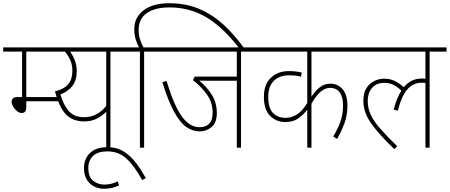

<svg xmlns="http://www.w3.org/2000/svg" viewBox="-20 -916 2790 1191"><path d="M143 -314H351V-288H143V-253Q143 -232 135.5 -223.5Q128 -215 115 -215Q99 -215 85 -227Q71 -239 61.5 -255Q52 -271 52 -284Q52 -297 60.5 -305.5Q69 -314 89 -314H117V-596H0V-622H302V-596H143Z M771 -622V-596H665V0H639V-223Q617 -200 583 -181.5Q549 -163 503 -163Q430 -163 388.5 -207Q347 -251 321 -349Q379 -364 404 -394.5Q429 -425 429 -477Q429 -513 416.5 -541.5Q404 -570 383 -596H278V-622ZM355 -330Q374 -264 407 -226.5Q440 -189 503 -189Q583 -189 639 -259V-596H415Q432 -572 444 -542Q456 -512 456 -476Q456 -416 428.5 -382Q401 -348 355 -330Z M719 234Q699 243 677 249Q655 255 627 255Q572 255 536.5 221Q501 187 501 126Q501 70 538 33.5Q575 -3 645 -3Q705 -3 748.5 24.5Q792 52 824.5 95.5Q857 139 885 189L862 201Q811 109 762.5 66Q714 23 646 23Q587 23 557.5 51Q528 79 528 126Q528 183 558.5 206Q589 229 627 229Q649 229 669.5 224Q690 219 710 209Z M848 -596H757V-622H842Q830 -645 821.5 -672.5Q813 -700 813 -736Q813 -808 870.5 -852Q928 -896 1030 -896Q1132 -896 1215 -861Q1298 -826 1367 -762.5Q1436 -699 1496 -615H1465Q1364 -747 1260.5 -808.5Q1157 -870 1032 -870Q941 -870 890.5 -834.5Q840 -799 840 -731Q840 -698 849 -671Q858 -644 870 -622H979V-596H874V0H848Z M1475 -596V0H1449V-415H1280Q1264 -415 1247.5 -415.5Q1231 -416 1216 -416Q1266 -374 1295.5 -325.5Q1325 -277 1325 -215Q1325 -155 1292.5 -128Q1260 -101 1220 -101Q1175 -101 1136 -128Q1097 -155 1060.5 -221.5Q1024 -288 987 -406L1013 -414Q1059 -262 1107.5 -194.5Q1156 -127 1217 -127Q1299 -127 1299 -217Q1299 -280 1264 -329Q1229 -378 1177 -419L1188 -441H1449V-596H965V-622H1581V-596Z M2198 -596H1912V-317Q1939 -357 1967 -377Q1995 -397 2031 -397Q2074 -397 2104.5 -363.5Q2135 -330 2135 -260Q2135 -201 2116.5 -151Q2098 -101 2071 -54L2047 -69Q2073 -112 2090.5 -158Q2108 -204 2108 -261Q2108 -314 2087.5 -342.5Q2067 -371 2027 -371Q2000 -371 1972 -349.5Q1944 -328 1912 -273V0H1886V-236Q1861 -203 1829.5 -181Q1798 -159 1749 -159Q1694 -159 1655.5 -197Q1617 -235 1617 -316Q1617 -392 1660 -433.5Q1703 -475 1773 -475Q1795 -475 1815.5 -472.5Q1836 -470 1852 -466L1847 -440Q1818 -449 1774 -449Q1714 -449 1679 -415Q1644 -381 1644 -316Q1644 -245 1673.5 -215Q1703 -185 1751 -185Q1787 -185 1820.5 -205Q1854 -225 1886 -277V-596H1567V-622H2198Z M2184 -596V-622H2750V-596H2645V0H2619V-401Q2609 -403 2595 -403Q2565 -403 2538 -388Q2511 -373 2488 -335.5Q2465 -298 2448 -229L2422 -236Q2441 -310 2470 -354Q2444 -378 2419.5 -390Q2395 -402 2364 -402Q2314 -402 2287.5 -370Q2261 -338 2261 -290Q2261 -245 2280 -204Q2299 -163 2340 -116.5Q2381 -70 2444 -9L2426 9Q2335 -78 2284.5 -147.5Q2234 -217 2234 -290Q2234 -341 2254 -371Q2274 -401 2303.5 -414.5Q2333 -428 2362 -428Q2400 -428 2429 -413.5Q2458 -399 2485 -375Q2508 -403 2536 -416Q2564 -429 2596 -429Q2608 -429 2619 -427V-596Z"/></svg>

Font: Noto Sans SemiCondensed Thin
Style: Italic
Weight: 100
Width: 4
Italic angle: -12°
Designer: Monotype Design Team
Foundry: Monotype Imaging Inc.
Version: Version 2.013; ttfautohint (v1.8.4.7-5d5b)